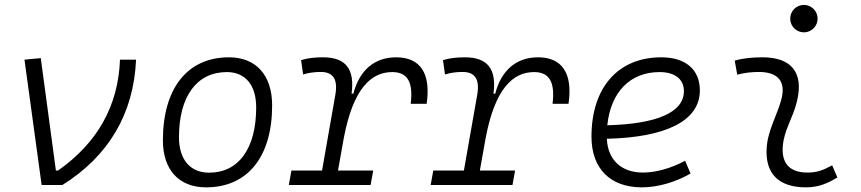

<svg xmlns="http://www.w3.org/2000/svg" viewBox="-20 -764 3556 793"><path d="M151.9 0H237.8C429.2 -119.6 532.2 -294.9 542 -517.6H475.6C468.3 -325.2 381.8 -173.8 219.7 -59.6H210.9L148.4 -523.9L81.1 -517.6Z M831.1 9.8C1002.4 9.8 1104 -115.7 1104 -328.6C1104 -453.6 1037.6 -527.3 925.8 -527.3C754.4 -527.3 652.8 -399.9 652.8 -184.1C652.8 -62.5 719.2 9.8 831.1 9.8ZM843.8 -50.8C765.1 -50.8 719.2 -105.5 719.2 -197.3C719.2 -366.2 793 -466.3 917 -466.3C993.7 -466.3 1038.1 -412.1 1038.1 -320.3C1038.1 -150.9 965.8 -50.8 843.8 -50.8Z M1172.9 0H1510.7L1521.5 -59.6H1376L1400.4 -196.3C1439 -397.5 1512.2 -466.3 1600.1 -466.3C1664.1 -466.3 1687 -423.8 1676.3 -335.4H1742.2C1760.3 -460 1716.8 -527.3 1616.2 -527.3C1525.9 -527.3 1463.9 -472.7 1439.5 -377H1432.1C1445.8 -479 1408.2 -527.3 1314 -527.3C1281.7 -527.3 1251.5 -524.4 1223.6 -515.6L1231.9 -456.5C1255.9 -463.9 1279.8 -466.8 1304.7 -466.8C1356 -466.8 1376 -436.5 1365.2 -373.5L1310.1 -59.6H1183.6Z M1758.8 0H2096.7L2107.4 -59.6H1961.9L1986.3 -196.3C2024.9 -397.5 2098.1 -466.3 2186 -466.3C2250 -466.3 2272.9 -423.8 2262.2 -335.4H2328.1C2346.2 -460 2302.7 -527.3 2202.1 -527.3C2111.8 -527.3 2049.8 -472.7 2025.4 -377H2018.1C2031.7 -479 1994.1 -527.3 1899.9 -527.3C1867.7 -527.3 1837.4 -524.4 1809.6 -515.6L1817.9 -456.5C1841.8 -463.9 1865.7 -466.8 1890.6 -466.8C1941.9 -466.8 1961.9 -436.5 1951.2 -373.5L1896 -59.6H1769.5Z M2635.7 -51.3C2546.4 -51.3 2490.7 -103 2486.3 -190.9C2728 -196.3 2870.6 -263.7 2870.6 -390.6C2870.6 -476.6 2811.5 -527.3 2711.4 -527.3C2532.7 -527.3 2422.9 -402.3 2422.9 -199.7C2422.9 -67.9 2500 9.8 2631.3 9.8C2695.8 9.8 2770 -11.2 2832 -47.4L2809.6 -100.1C2752.9 -69.3 2689 -51.3 2635.7 -51.3ZM2488.3 -246.6C2502.4 -383.8 2582.5 -466.3 2704.1 -466.3C2768.1 -466.3 2804.7 -436.5 2804.7 -387.7C2804.7 -298.8 2690.9 -252 2488.3 -246.6Z M3417 -81.1C3377 -59.6 3353 -51.3 3314.9 -51.3C3243.7 -51.3 3208 -87.4 3212.9 -157.7C3217.3 -225.6 3254.9 -275.4 3271.5 -345.2C3300.8 -463.9 3248.5 -527.3 3129.9 -527.3C3091.3 -527.3 3052.7 -524.4 3014.6 -513.7L3024.9 -455.6C3054.7 -463.4 3084.5 -466.8 3114.3 -466.8C3192.4 -466.8 3226.6 -428.2 3207.5 -355C3192.4 -293.9 3150.9 -226.1 3146.5 -153.3C3139.6 -46.4 3196.3 9.8 3309.1 9.8C3362.3 9.8 3401.4 -8.3 3438.5 -31.2ZM3300.3 -630.4C3331.5 -630.4 3356.9 -655.8 3356.9 -687C3356.9 -718.3 3331.5 -743.7 3300.3 -743.7C3269 -743.7 3243.7 -718.3 3243.7 -687C3243.7 -655.8 3269 -630.4 3300.3 -630.4Z"/></svg>

Font: Cascadia Mono PL Light
Style: Italic
Weight: 300
Italic angle: -10°
Monospace: yes
Designer: Aaron Bell
Foundry: Saja Typeworks
Version: Version 2404.023